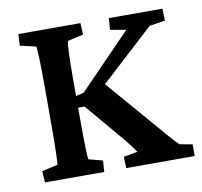

<svg xmlns="http://www.w3.org/2000/svg" viewBox="-59 -523 618 586"><g transform="rotate(-10 249.5 -230.0)"><path d="M287.1 0 285.6 -35.2 329.1 -43Q323.7 -50.8 317.6 -59.3Q311.5 -67.9 300.8 -81.1L194.3 -207H162.6V-240.2L198.7 -249L360.4 -415.5L311.5 -424.3L314 -460H480L481.4 -422.9L432.6 -415L253.4 -250.5L252.9 -280.3L403.8 -105.5Q427.7 -77.1 440.2 -63.5Q452.6 -49.8 459.5 -43.5L499 -36.1V0ZM35.2 0 32.7 -35.2 82 -46.4Q83 -51.8 84 -83.3Q85 -114.7 85 -165.5V-293.5Q85 -344.2 83.7 -376.2Q82.5 -408.2 80.6 -413.1L31.7 -424.3L33.7 -460H226.1L228 -424.3L179.2 -413.1Q176.8 -408.2 175.5 -376.2Q174.3 -344.2 174.3 -293.5V-165.5Q174.3 -114.7 175.3 -83.3Q176.3 -51.8 177.7 -46.4L221.2 -35.2L218.8 0Z"/></g></svg>

Font: Lateef Medium
Style: Regular
Weight: 500
Designer: SIL International
Foundry: SIL International
Version: Version 4.200